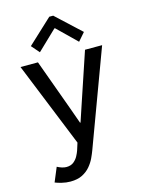

<svg xmlns="http://www.w3.org/2000/svg" viewBox="-141 -844 844 1137"><g transform="rotate(-15 281.0 -275.0)"><path d="M146 212.9Q119.6 212.9 93.3 206.3Q66.9 199.7 53.2 193.8L89.4 106.9Q102.1 113.8 117.2 118.7Q132.3 123.5 145 123.5Q172.9 123.5 190.2 109.4Q207.5 95.2 217 76.9Q226.6 58.6 231 45.4L255.9 -33.2L254.9 24.4L35.2 -519H142.1L254.9 -209L290.5 -109.4H293.5L326.7 -209L430.7 -519H535.6L317.4 69.3Q310.5 87.9 299.1 112.3Q287.6 136.7 268.3 159.7Q249 182.6 219.5 197.8Q189.9 212.9 146 212.9ZM168.9 -573.7 126.5 -622.6 276.9 -762.7H300.8L451.7 -622.6L409.2 -573.7L292 -688H288.1Z"/></g></svg>

Font: Reddit Mono Medium
Style: Regular
Weight: 500
Monospace: yes
Designer: Stephen Hutchings
Foundry: Reddit
Version: Version 1.014